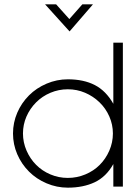

<svg xmlns="http://www.w3.org/2000/svg" viewBox="-20 -861 637 886"><path d="M114 -69Q79 -104 59.5 -149.5Q40 -195 40 -245Q40 -295 59.5 -340.5Q79 -386 114 -421Q148 -455 195 -475Q242 -495 293 -495Q366 -495 417.5 -468.5Q469 -442 503 -382V-664H547V0H503V-104Q470 -45 417 -20Q364 5 293 5Q242 5 195 -15Q148 -35 114 -69ZM147 -389Q118 -360 102 -323Q86 -286 86 -245Q86 -204 102.5 -166Q119 -128 147 -100Q175 -72 213 -56Q251 -40 293 -40Q335 -40 373.5 -56Q412 -72 440 -100Q468 -128 484.5 -166Q501 -204 501 -245Q501 -286 484.5 -323.5Q468 -361 439 -389Q410 -417 372.5 -433Q335 -449 293 -449Q251 -449 213 -433Q175 -417 147 -389ZM301 -716 188 -841H239L300 -773L360 -841H409Z"/></svg>

Font: Sulphur Point Light
Style: Regular
Weight: 300
Designer: Noponies / Dale Sattler
Foundry: Noponies
Version: Version 1.000; ttfautohint (v1.8)